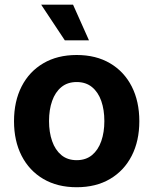

<svg xmlns="http://www.w3.org/2000/svg" viewBox="-20 -787 653 818"><path d="M306.7 10.7Q224.6 10.7 164.6 -24.6Q104.6 -59.9 72.1 -123.3Q39.7 -186.6 39.7 -270.6Q39.7 -355.2 72.1 -418.7Q104.6 -482.2 164.6 -517.4Q224.6 -552.7 306.7 -552.7Q389.1 -552.7 448.9 -517.4Q508.7 -482.2 541.2 -418.7Q573.6 -355.2 573.6 -270.6Q573.6 -186.6 541.2 -123.3Q508.7 -59.9 448.9 -24.6Q389.1 10.7 306.7 10.7ZM306.7 -104.6Q345.8 -104.6 372.1 -126.3Q398.4 -148.1 411.5 -185.8Q424.6 -223.5 424.6 -271.1Q424.6 -319.2 411.5 -356.8Q398.4 -394.3 372.1 -415.9Q345.8 -437.5 306.7 -437.5Q267.6 -437.5 241.4 -415.9Q215.2 -394.3 202.1 -356.9Q188.9 -319.5 188.9 -271.1Q188.9 -223.5 202.1 -185.8Q215.2 -148.1 241.4 -126.3Q267.6 -104.6 306.7 -104.6ZM256.2 -615.1 155.4 -767.1H291.2L359.1 -615.1Z"/></svg>

Font: Inter Variable LoSnoCo
Style: Regular
Weight: 400
Designer: Rasmus Andersson
Foundry: rsms
Version: Version 4.000;git-a52131595; featfreeze: case,dlig,ss01,ss02